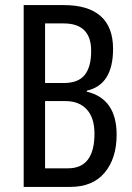

<svg xmlns="http://www.w3.org/2000/svg" viewBox="-20 -734 517 754"><path d="M231 -714Q326 -714 375 -671Q424 -628 424 -542Q424 -401 321 -378V-374Q438 -346 438 -205Q438 -112 391 -56Q344 0 256 0H73V-714ZM231 -408Q287 -408 312.5 -439.5Q338 -471 338 -534Q338 -642 230 -642H157V-408ZM157 -337V-73H247Q351 -73 351 -209Q351 -271 321 -304Q291 -337 237 -337Z"/></svg>

Font: Noto Sans Myanmar ExtraCondensed
Style: Regular
Weight: 400
Width: 2
Designer: Monotype Design Team
Foundry: Monotype Imaging Inc.
Version: Version 2.107; ttfautohint (v1.8.4.7-5d5b)